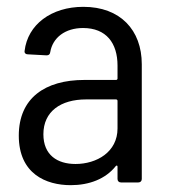

<svg xmlns="http://www.w3.org/2000/svg" viewBox="-20 -534 494 562"><path d="M224 -514C130 -514 61 -462 52 -385C51 -379 55 -375 61 -375L116 -372C122 -372 126 -374 127 -381C134 -424 171 -452 223 -452C291 -452 324 -408 324 -342V-304C324 -302 322 -300 320 -300H227C112 -300 35 -247 35 -137C35 -25 115 8 187 8C241 8 289 -10 319 -48C322 -51 324 -49 324 -46V-10C324 -4 328 0 334 0H385C391 0 395 -4 395 -10V-346C395 -446 332 -514 224 -514ZM201 -54C148 -54 107 -80 107 -141C107 -208 158 -243 232 -243H320C322 -243 324 -241 324 -239V-158C324 -89 263 -54 201 -54Z"/></svg>

Font: Barlow Semi Condensed
Style: Regular
Weight: 400
Width: 4
Designer: Jeremy Tribby
Foundry: Tribby Type
Version: Version 1.422;hotconv 1.0.109;makeotfexe 2.5.65596